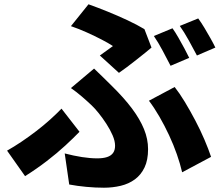

<svg xmlns="http://www.w3.org/2000/svg" viewBox="-20 -817 1040 896"><path d="M446 -558Q463 -570 480 -582.5Q497 -595 507 -602Q486 -616 454 -632.5Q422 -649 385.5 -665.5Q349 -682 311 -695L393 -797Q435 -782 482 -763Q529 -744 574 -723Q619 -702 654 -681L687 -595Q677 -586 658 -571Q639 -556 616.5 -538Q594 -520 572.5 -504Q551 -488 535 -477ZM282 -101Q324 -90 362.5 -84Q401 -78 434 -78Q461 -78 479.5 -84Q498 -90 507.5 -103Q517 -116 517 -137Q517 -159 505.5 -185.5Q494 -212 476.5 -239Q459 -266 440.5 -289Q422 -312 407 -326Q387 -345 362 -366.5Q337 -388 311 -406L419 -497Q443 -474 463 -454.5Q483 -435 503 -415Q559 -360 596 -310.5Q633 -261 652 -214.5Q671 -168 671 -121Q671 -70 654.5 -35.5Q638 -1 609.5 20Q581 41 543.5 50Q506 59 465 59Q425 59 382.5 55Q340 51 303 44ZM830 -13Q821 -52 805.5 -96.5Q790 -141 769 -186Q748 -231 724 -272.5Q700 -314 675 -347L795 -411Q818 -382 842.5 -341.5Q867 -301 891 -255.5Q915 -210 934 -165.5Q953 -121 965 -85ZM351 -202Q323 -173 284.5 -137.5Q246 -102 198.5 -65.5Q151 -29 97 5L13 -114Q45 -132 80 -155.5Q115 -179 149.5 -205.5Q184 -232 214 -259Q244 -286 267 -310ZM785 -685Q798 -667 812.5 -641.5Q827 -616 840.5 -591Q854 -566 863 -547L776 -510Q760 -541 739 -580.5Q718 -620 698 -649ZM905 -731Q919 -712 934 -687Q949 -662 963 -637Q977 -612 985 -595L899 -558Q883 -589 861 -628.5Q839 -668 819 -696Z"/></svg>

Font: Noto Sans SC Thin ExtraBold
Style: Regular
Weight: 800
Version: Version 2.004-H2;hotconv 1.0.118;makeotfexe 2.5.65603